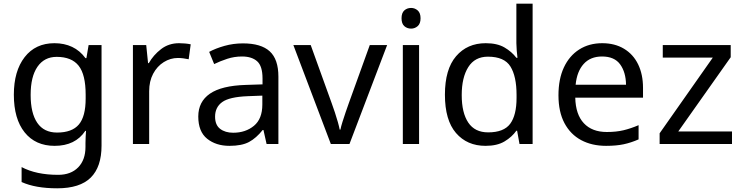

<svg xmlns="http://www.w3.org/2000/svg" viewBox="-20 -780 4024 1040"><path d="M275 -546Q328 -546 370.5 -526Q413 -506 443 -465H448L460 -536H530V9Q530 124 471.5 182Q413 240 290 240Q172 240 97 206V125Q176 167 295 167Q364 167 403.5 126.5Q443 86 443 16V-5Q443 -17 444 -39.5Q445 -62 446 -71H442Q388 10 276 10Q172 10 113.5 -63Q55 -136 55 -267Q55 -395 113.5 -470.5Q172 -546 275 -546ZM287 -472Q220 -472 183 -418.5Q146 -365 146 -266Q146 -167 182 -114.5Q218 -62 289 -62Q370 -62 407 -105.5Q444 -149 444 -246V-267Q444 -376 406 -424Q368 -472 287 -472Z M950 -546Q965 -546 982 -544.5Q999 -543 1013 -540L1002 -459Q989 -462 973 -464Q957 -466 944 -466Q903 -466 867 -443.5Q831 -421 809.5 -380.5Q788 -340 788 -286V0H700V-536H772L782 -438H786Q811 -482 852.5 -514Q894 -546 950 -546Z M1296 -545Q1394 -545 1441 -502Q1488 -459 1488 -365V0H1424L1407 -76H1403Q1368 -32 1329 -11Q1290 10 1223 10Q1150 10 1102 -28.5Q1054 -67 1054 -149Q1054 -229 1117 -272.5Q1180 -316 1311 -320L1402 -323V-355Q1402 -422 1373 -448Q1344 -474 1291 -474Q1249 -474 1211 -461.5Q1173 -449 1140 -433L1113 -499Q1148 -518 1196 -531.5Q1244 -545 1296 -545ZM1401 -262 1322 -259Q1222 -255 1183.5 -227Q1145 -199 1145 -148Q1145 -103 1172.5 -82Q1200 -61 1243 -61Q1310 -61 1355.5 -98.5Q1401 -136 1401 -214Z M1772 0 1569 -536H1663L1777 -220Q1785 -198 1794 -171Q1803 -144 1810 -119Q1817 -94 1820 -78H1824Q1827 -94 1835 -119.5Q1843 -145 1852 -171.5Q1861 -198 1869 -220L1983 -536H2077L1873 0Z M2207 -737Q2227 -737 2242.5 -723.5Q2258 -710 2258 -681Q2258 -652 2242.5 -638.5Q2227 -625 2207 -625Q2185 -625 2170 -638.5Q2155 -652 2155 -681Q2155 -710 2170 -723.5Q2185 -737 2207 -737ZM2250 -536V0H2162V-536Z M2610 10Q2510 10 2450 -59.5Q2390 -129 2390 -267Q2390 -405 2450.5 -475.5Q2511 -546 2611 -546Q2673 -546 2712.5 -523Q2752 -500 2777 -467H2783Q2781 -480 2779 -505.5Q2777 -531 2777 -546V-760H2865V0H2794L2781 -72H2777Q2753 -38 2713 -14Q2673 10 2610 10ZM2624 -63Q2709 -63 2743.5 -109.5Q2778 -156 2778 -250V-266Q2778 -366 2745 -419.5Q2712 -473 2623 -473Q2552 -473 2516.5 -416.5Q2481 -360 2481 -265Q2481 -169 2516.5 -116Q2552 -63 2624 -63Z M3242 -546Q3310 -546 3360 -516Q3410 -486 3436.5 -431.5Q3463 -377 3463 -304V-251H3096Q3098 -160 3142.5 -112.5Q3187 -65 3267 -65Q3318 -65 3357.5 -74.5Q3397 -84 3439 -102V-25Q3398 -7 3358 1.5Q3318 10 3263 10Q3186 10 3128 -21Q3070 -52 3037.5 -113Q3005 -174 3005 -264Q3005 -352 3034.5 -415Q3064 -478 3117.5 -512Q3171 -546 3242 -546ZM3241 -474Q3178 -474 3141.5 -433.5Q3105 -393 3098 -321H3371Q3370 -389 3339 -431.5Q3308 -474 3241 -474Z M3945 0H3553V-58L3841 -468H3570V-536H3938V-470L3654 -68H3945Z"/></svg>

Font: BC Sans
Style: Regular
Weight: 400
Designer: Monotype Design Team
Province of B.C.
Foundry: Monotype Imaging Inc.
Version: Version 2.000;GOOG;noto-source:20170915:90ef993387c0